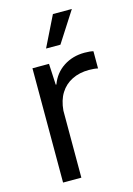

<svg xmlns="http://www.w3.org/2000/svg" viewBox="-113 -793 592 852"><g transform="rotate(-15 182.5 -367.0)"><path d="M68 0V-525H144L149 -428H152Q170 -477 212 -504.5Q254 -532 309 -532Q321 -532 331.5 -531Q342 -530 349 -528V-449Q341 -451 330.5 -452Q320 -453 308 -453Q264 -453 230 -436Q196 -419 176 -387Q156 -355 152 -308V0ZM149 -594 218 -734H305L215 -594Z"/></g></svg>

Font: Mona Sans SemiExpanded
Style: Regular
Weight: 400
Width: 6
Designer: Deni Anggara
Foundry: GitHub
Version: Version 2.000